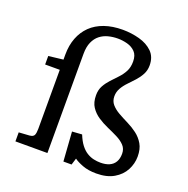

<svg xmlns="http://www.w3.org/2000/svg" viewBox="-139 -914 1039 1060"><g transform="rotate(20 380.5 -384.0)"><path d="M345 14 333 -158 391 -162Q405 -127 422 -105Q439 -83 458.5 -71Q478 -59 498.5 -54.5Q519 -50 539 -50Q569 -50 590.5 -59.5Q612 -69 623.5 -88.5Q635 -108 635 -137Q635 -166 617 -185Q599 -204 571 -218Q543 -232 512 -245.5Q481 -259 453 -277.5Q425 -296 407 -323Q389 -350 389 -392Q389 -424 402 -447.5Q415 -471 434 -491.5Q453 -512 472.5 -532.5Q492 -553 505 -577.5Q518 -602 518 -636Q518 -673 499 -692.5Q480 -712 452 -719.5Q424 -727 396 -727Q367 -727 340 -720Q313 -713 292 -696.5Q271 -680 258.5 -652Q246 -624 246 -583V0H58V-53L120 -57Q142 -59 147.5 -71.5Q153 -84 153 -108V-455H67V-505L153 -515V-545Q153 -599 170 -643Q187 -687 219 -718Q251 -749 298 -765.5Q345 -782 405 -782Q456 -782 503.5 -769Q551 -756 581 -726.5Q611 -697 611 -647Q611 -618 598.5 -594.5Q586 -571 567.5 -550.5Q549 -530 530 -510.5Q511 -491 498.5 -469Q486 -447 486 -421Q486 -393 503 -373.5Q520 -354 546.5 -339Q573 -324 603.5 -309Q634 -294 660.5 -274Q687 -254 704 -225Q721 -196 721 -152Q721 -110 701 -72Q681 -34 640 -10Q599 14 537 14Q490 14 456 1Q422 -12 405 -25L393 14Z"/></g></svg>

Font: Literata Variable Black
Style: Regular
Weight: 900
Designer: Latin by Veronika Burian and Jose Scaglione. Greek by Irene Vlachou. Cyrillic by Vera Evstafieva.
Foundry: TypeTogether
Version: Version 3.021